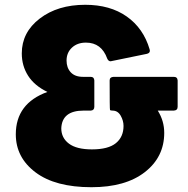

<svg xmlns="http://www.w3.org/2000/svg" viewBox="-20 -768 786 802"><path d="M362 14Q211 14 128.5 -48Q46 -110 46 -207Q46 -336 178 -384Q124 -410 97.5 -451.5Q71 -493 71 -545Q71 -633 146 -690.5Q221 -748 336 -748Q440 -748 509.5 -699Q579 -650 605 -562L606 -556Q606 -546 593 -543L442 -512Q433 -512 428 -523Q404 -590 339 -590Q303 -590 280.5 -569Q258 -548 258 -515Q258 -485 275.5 -466Q293 -447 327 -447H359Q373 -447 374 -432V-322Q374 -307 359 -306H329Q239 -306 236 -232Q236 -192 268 -168Q300 -144 364 -144Q432 -144 464 -170Q496 -196 496 -242Q496 -264 484 -285Q472 -306 450 -306Q441 -306 439.5 -309Q438 -312 438 -432Q438 -446 454 -447H706Q721 -447 722 -432V-322Q722 -307 706 -306H639Q666 -263 666 -213Q666 -112 585 -49Q504 14 362 14Z"/></svg>

Font: YamahaIndonesia935. App XBold
Style: Regular
Weight: 800
Designer: Dalton Maag Ltd
Foundry: Dalton Maag Ltd
Version: Version 1.002; January 01, 2024; Regular/Italic